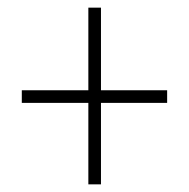

<svg xmlns="http://www.w3.org/2000/svg" viewBox="-20 -604 495 502"><path d="M244 -368V-584H211V-368H37V-335H211V-122H244V-335H417V-368Z"/></svg>

Font: Noto Sans Myanmar Condensed ExtraLight
Style: Regular
Weight: 200
Width: 3
Designer: Monotype Design Team
Foundry: Monotype Imaging Inc.
Version: Version 2.107